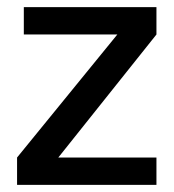

<svg xmlns="http://www.w3.org/2000/svg" viewBox="-20 -520 488 540"><path d="M420 -500V-423L144 -77H420V0H28V-77L310 -423H47V-500Z"/></svg>

Font: Epunda Sans Medium
Style: Regular
Weight: 500
Designer: Simon Atzbach
Foundry: typofactur
Version: Version 2.204; ttfautohint (v1.8.4.7-5d5b)